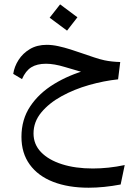

<svg xmlns="http://www.w3.org/2000/svg" viewBox="-20 -519 621 878"><path d="M404.8 251.5Q439.5 251.5 476.1 247.6Q512.7 243.7 550.3 235.8L531.7 324.7Q454.1 339.4 385.3 339.4Q292 339.4 222.9 312.5Q153.8 285.6 116 233.4Q78.1 181.2 78.1 106.9Q78.1 27.3 118.2 -32.7Q158.2 -92.8 227.1 -134.8Q295.9 -176.8 380.9 -200.2L383.8 -181.2Q325.7 -197.8 276.6 -212.6Q227.5 -227.5 190.4 -227.5Q149.4 -227.5 123.3 -211.4Q97.2 -195.3 80.6 -157.2L40.5 -181.2Q45.4 -214.4 64.9 -244.9Q84.5 -275.4 116.9 -294.7Q149.4 -314 193.8 -314Q218.8 -314 246.6 -307.9Q274.4 -301.8 302.2 -293Q330.1 -284.2 355 -275.4Q384.8 -265.1 410.4 -256.6Q436 -248 458 -243.2Q474.6 -239.7 492.9 -237.8Q511.2 -235.8 529.8 -235.4L520 -156.2Q455.1 -149.4 387.2 -130.1Q319.3 -110.8 261.7 -79.1Q204.1 -47.4 168.7 -4.6Q133.3 38.1 133.3 91.3Q133.3 141.1 167.7 176.8Q202.1 212.4 263.2 231.9Q324.2 251.5 404.8 251.5ZM286.6 -378.9 207 -438 254.9 -499 334 -439.9Z"/></svg>

Font: Markazi Text Medium
Style: Regular
Weight: 500
Designer: Borna Izadpanah (Arabic designer), Fiona Ross (Arabic design director) and Florian Runge (Latin designer)
Foundry: Borna Izadpanah and Florian Runge
Version: Version 1.001